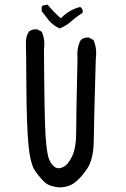

<svg xmlns="http://www.w3.org/2000/svg" viewBox="-20 -809 540 821"><path d="M232.4 -7.8Q191.4 -11.7 172.9 -28.3Q154.3 -44.9 131.8 -75.7Q109.4 -106.4 101.6 -191.4Q93.8 -276.4 92.8 -437.5Q91.8 -598.6 90.8 -625.5Q89.8 -652.3 103.5 -673.8Q117.2 -685.5 138.7 -683.6L158.2 -673.8Q173.8 -639.6 168 -598.6Q169.9 -297.9 174.8 -228.5Q179.7 -159.2 187.5 -134.8Q195.3 -110.4 210.9 -97.2Q226.6 -84 248.5 -93.8Q270.5 -103.5 288.1 -140.1Q305.7 -176.8 305.7 -242.2Q305.7 -307.6 311.5 -563.5Q307.6 -604.5 325.2 -637.7Q338.9 -650.4 360.4 -648.4L379.9 -637.7Q395.5 -602.5 389.6 -557.6Q381.8 -286.1 380.9 -207Q379.9 -127.9 352.5 -87.4Q325.2 -46.9 298.3 -27.3Q271.5 -7.8 232.4 -7.8ZM234.4 -687.5Q209 -699.2 189.5 -720.7L158.2 -761.7V-779.3L162.1 -785.2L183.6 -789.1Q207 -759.8 240.2 -730.5Q275.4 -767.6 323.2 -779.3Q336.9 -769.5 333 -753.9Q307.6 -738.3 284.7 -717.8Q261.7 -697.3 234.4 -687.5Z"/></svg>

Font: NaikaiFont
Style: Regular-Lite
Weight: 400
Version: Version 1.67